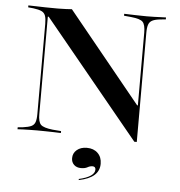

<svg xmlns="http://www.w3.org/2000/svg" viewBox="-54 -622 825 882"><g transform="rotate(5 358.5 -181.5)"><path d="M580.6 10.5 138.7 -527.4H134.7V-201.6H125.8V-492.7Q125.8 -517.7 121 -531Q116.1 -544.4 103.2 -550.4Q90.3 -556.5 65.3 -559.7L41.1 -562.1V-571Q56.5 -571 76.2 -570.2Q96 -569.4 119.4 -569Q142.7 -568.5 169.4 -568.5H180.6Q199.2 -568.5 214.5 -569.4Q229.8 -570.2 241.9 -571L579 -157.3H582.3V-492.7Q582.3 -529 570.2 -541.9Q558.1 -554.8 516.1 -558.9L483.1 -562.1V-571Q505.6 -570.2 534.7 -569.4Q563.7 -568.5 587.1 -568.5Q604.8 -568.5 621 -569Q637.1 -569.4 651.2 -570.2Q665.3 -571 675.8 -571V-562.1L652.4 -559.7Q627.4 -557.3 614.5 -550.8Q601.6 -544.4 596.8 -531Q591.9 -517.7 591.9 -492.7V10.5ZM134.7 -78.2Q134.7 -41.9 147.2 -29.4Q159.7 -16.9 201.6 -12.1L241.1 -8.9V0Q225 -0.8 205.6 -1.2Q186.3 -1.6 166.9 -2Q147.6 -2.4 130.6 -2.4Q112.9 -2.4 96.4 -2Q79.8 -1.6 66.1 -1.2Q52.4 -0.8 41.1 0V-8.9L65.3 -11.3Q90.3 -14.5 103.2 -20.6Q116.1 -26.6 121 -39.9Q125.8 -53.2 125.8 -78.2V-201.6H134.7ZM341.9 208.1 341.1 203.2Q376.6 195.2 395.2 182.7Q413.7 170.2 413.7 154Q413.7 139.5 399.2 139.5Q387.9 139.5 376.6 146Q365.3 152.4 346.8 152.4Q326.6 152.4 314.5 140.7Q302.4 129 302.4 110.5Q302.4 87.1 320.2 72.2Q337.9 57.3 366.1 57.3Q397.6 57.3 416.5 75.8Q435.5 94.4 435.5 125Q435.5 157.3 412.5 177.8Q389.5 198.4 341.9 208.1Z"/></g></svg>

Font: Playfair 144pt SemiExpanded SemiBold
Style: Regular
Weight: 600
Width: 6
Designer: Claus Eggers Sørensen
Foundry: Claus Eggers Sørensen
Version: Version 2.203